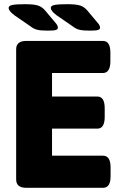

<svg xmlns="http://www.w3.org/2000/svg" viewBox="-20 -895 586 915"><path d="M105 0Q57 0 57 -40V-660Q57 -700 105 -700H470Q506 -700 506 -645V-603Q506 -547 470 -547H228V-435H444Q479 -435 479 -379V-338Q479 -282 444 -282H228V-153H471Q507 -153 507 -97V-55Q507 0 471 0ZM209 -749Q175 -749 158 -753Q141 -757 126 -769L49 -822Q33 -834 27 -842.5Q21 -851 21 -857Q21 -868 39.5 -871.5Q58 -875 100 -875Q142 -875 161.5 -868.5Q181 -862 195 -845L243 -788Q252 -778 254 -772Q256 -766 256 -763Q256 -756 247 -752.5Q238 -749 209 -749ZM410 -749Q376 -749 359 -753Q342 -757 327 -769L250 -822Q234 -834 228 -842.5Q222 -851 222 -857Q222 -868 240.5 -871.5Q259 -875 301 -875Q343 -875 362.5 -868.5Q382 -862 396 -845L444 -788Q453 -778 455 -772Q457 -766 457 -763Q457 -756 448 -752.5Q439 -749 410 -749Z"/></svg>

Font: Asap ExtraBold
Style: Regular
Weight: 800
Designer: Pablo Cosgaya
Foundry: Omnibus-Type
Version: Version 3.001; ttfautohint (v1.8.4.7-5d5b)